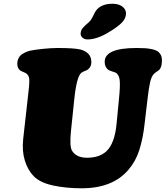

<svg xmlns="http://www.w3.org/2000/svg" viewBox="-20 -972 879 1019"><path d="M553.7 -798.8Q493.2 -762.7 444.3 -762.7Q428.2 -762.7 417.2 -772.7Q406.2 -782.7 408.2 -797.4Q409.7 -812 419.4 -823.7Q429.2 -835.4 448.2 -851.1Q462.4 -862.3 474.1 -887Q485.8 -911.6 491.2 -918Q519 -952.1 576.7 -952.1Q611.8 -952.1 631.6 -935.5Q651.4 -918.9 648.4 -894.5Q646 -872.6 628.4 -853.5Q606.4 -830.1 553.7 -798.8ZM762.7 -444.3 747.1 -312Q738.8 -237.3 719.7 -176.8Q700.7 -116.2 661.1 -70.3Q577.6 27.3 413.1 27.3Q331.1 27.3 262.7 12.7Q194.3 -2 160.6 -35.2Q127.9 -67.9 112.1 -118.9Q96.2 -169.9 103 -233.9L127.9 -455.6Q136.7 -524.4 135.5 -549.1Q134.3 -573.7 116.7 -584Q112.8 -586.4 102.3 -590.6Q91.8 -594.7 86.9 -598.1Q71.8 -609.9 71.8 -633.8Q71.8 -650.4 78.9 -663.8Q85.9 -677.2 97.9 -684.8Q109.9 -692.4 119.9 -696.5Q129.9 -700.7 140.6 -703.1Q165.5 -708.5 209.5 -712.9Q253.4 -717.3 285.6 -717.3Q372.1 -717.3 405.3 -709.5Q429.7 -704.1 447.3 -688Q464.8 -671.9 464.8 -641.1Q464.8 -617.7 446.8 -603.5Q442.9 -600.1 430.9 -595.5Q418.9 -590.8 412.1 -585.9Q386.7 -566.4 374 -443.4L356.4 -273.9Q348.6 -196.3 361.8 -172.9Q384.3 -134.8 441.9 -134.8Q507.8 -134.8 544.9 -169.4Q588.9 -211.4 598.6 -314L611.3 -445.8Q618.7 -516.6 615.2 -546.9Q611.8 -577.1 592.8 -586.9Q587.9 -588.9 574 -593.3Q560.1 -597.7 554.7 -601.6Q535.6 -615.7 535.6 -644Q535.6 -717.3 704.6 -717.3Q731.9 -717.3 750.2 -716.1Q768.6 -714.8 786.9 -710.9Q805.2 -707 815.7 -700.2Q826.2 -693.4 832.8 -681.4Q839.4 -669.4 839.4 -652.3Q839.4 -618.2 827.1 -603.5Q823.7 -599.6 812.3 -592Q800.8 -584.5 794.9 -577.6Q783.2 -564 776.4 -534.4Q769.5 -504.9 762.7 -444.3Z"/></svg>

Font: Cooper* Black
Style: Italic
Weight: 900
Italic angle: -7°
Designer: Owen Earl
Foundry: indestructible type*
Version: Version 0.001